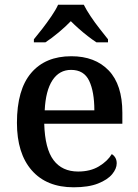

<svg xmlns="http://www.w3.org/2000/svg" viewBox="-20 -786 587 816"><path d="M293 10Q178 10 115 -62Q52 -134 52 -264Q52 -405 112.5 -476Q173 -547 283 -547Q384 -547 442 -486.5Q500 -426 500 -307V-260H168Q171 -154 207.5 -105.5Q244 -57 312 -57Q364 -57 400.5 -79Q437 -101 455 -131Q464 -126 470 -116Q476 -106 476 -92Q476 -69 456.5 -45.5Q437 -22 396.5 -6Q356 10 293 10ZM381 -317Q381 -396 359 -442.5Q337 -489 282 -489Q232 -489 203 -445Q174 -401 170 -317ZM124 -619Q140 -638 160 -664Q180 -690 198.5 -717Q217 -744 227 -766H336Q347 -744 365 -717Q383 -690 403.5 -664Q424 -638 439 -619V-606H390Q373 -617 353 -632.5Q333 -648 314.5 -664.5Q296 -681 281 -696Q259 -673 229 -648Q199 -623 173 -606H124Z"/></svg>

Font: Noto Naskh Arabic Medium
Style: Regular
Weight: 500
Designer: Monotype Design Team, David Williams, Mohamad Dakak and Nizar Qandah
Foundry: Monotype Imaging Inc.
Version: Version 2.016